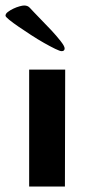

<svg xmlns="http://www.w3.org/2000/svg" viewBox="-40 -678 323 698"><path d="M-20 -621Q-20 -617 -6.5 -606Q7 -595 27.5 -581Q48 -567 72.5 -551Q97 -535 120 -522Q143 -509 160.5 -500.5Q178 -492 184 -492Q195 -492 195 -502Q195 -510 180.5 -528.5Q166 -547 147 -567.5Q128 -588 109.5 -606.5Q91 -625 84 -633Q76 -641 68.5 -649.5Q61 -658 48 -658Q42 -658 31 -655Q20 -652 8.5 -646.5Q-3 -641 -11.5 -634.5Q-20 -628 -20 -621ZM66 0V-425H197L196 0Z"/></svg>

Font: Gamine
Style: Bold
Weight: 700
Designer: Tapiwanashe Sebastian Garikayi
Version: Version 1.000